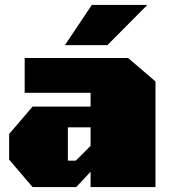

<svg xmlns="http://www.w3.org/2000/svg" viewBox="-20 -758 694 778"><path d="M243 -575 352 -738H577L415 -575ZM112 0 17 -111V-215L112 -326H347V-382H80V-523H499L610 -428V0H347V-62L289 0ZM255 -107H287L347 -167V-242H255Z"/></svg>

Font: Tomorrow ExtraBold
Style: Regular
Weight: 800
Designer: Tony de Marco, Monica Rizzolli
Foundry: Just in Type
Version: Version 2.002